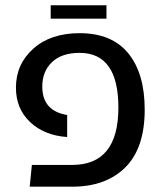

<svg xmlns="http://www.w3.org/2000/svg" viewBox="-20 -703 620 723"><path d="M170.9 -632.8V-683.1H380.9V-632.8ZM91.8 0 100.1 -82H252Q425.8 -82 425.8 -297.9Q425.8 -503.9 279.8 -503.9Q212.4 -503.9 175.8 -469Q139.2 -434.1 139.2 -377Q139.2 -285.2 232.9 -270V-187Q147 -192.9 93.5 -243.2Q40 -293.5 40 -373Q40 -461.4 105.5 -519.8Q170.9 -578.1 279.8 -578.1Q400.9 -578.1 462.9 -502.4Q524.9 -426.8 524.9 -290Q524.9 -145 451.7 -72.5Q378.4 0 252 0Z"/></svg>

Font: FiraGO
Style: Regular
Weight: 400
Designer: bBox Type
Foundry: bBox Type GmbH
Version: Version 1.001;PS 001.001;hotconv 1.0.88;makeotf.lib2.5.64775